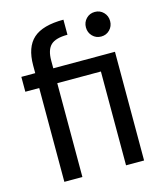

<svg xmlns="http://www.w3.org/2000/svg" viewBox="-114 -849 798 935"><g transform="rotate(-15 285.5 -382.0)"><path d="M185 -548H496V0H405V-473H185V0H94V-473H24V-548H94V-587Q94 -679 141.5 -721.5Q189 -764 294 -764V-688Q234 -688 209.5 -664.5Q185 -641 185 -587ZM451 -637Q425 -637 407.5 -655Q390 -673 390 -699Q390 -725 407.5 -743Q425 -761 451 -761Q477 -761 494.5 -743Q512 -725 512 -699Q512 -673 494.5 -655Q477 -637 451 -637Z"/></g></svg>

Font: DVN-Poppins
Style: Regular
Weight: 400
Designer: Ninad Kale (Devanagari), Jonny Pinhorn (Latin)
Foundry: Indian Type Foundry
Version: 4.004